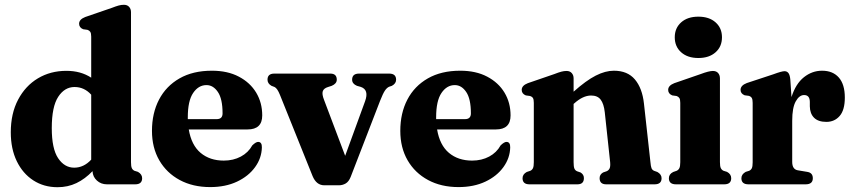

<svg xmlns="http://www.w3.org/2000/svg" viewBox="-20 -769 3553 801"><path d="M25 -217Q25 -295.5 55.5 -353.2Q86 -411 138.2 -442.2Q190.5 -473.5 257 -473.5Q317 -473.5 360.5 -445V-616Q360.5 -630.5 356.5 -636.2Q352.5 -642 345 -644.5L327 -647Q310 -654 310 -670Q310 -688 335.5 -698L446 -736Q464 -743 475 -746Q486 -749 497 -749Q511 -749 518.8 -740.2Q526.5 -731.5 526.5 -718V-92.5Q526.5 -75 530 -67.5Q533.5 -60 541 -56.5L555.5 -52Q573 -42 573 -25.5Q573 0 544 0H426Q401.5 0 384.2 -15.8Q367 -31.5 366 -55Q335 -22.5 299 -5.2Q263 12 220 12Q163 12 119 -16.5Q75 -45 50 -96.5Q25 -148 25 -217ZM196 -234.5Q196 -148.5 222.5 -109Q249 -69.5 289.5 -69.5Q329.5 -69.5 360.5 -103V-374Q331.5 -406 291 -406Q249.5 -406 222.8 -365Q196 -324 196 -234.5Z M1074 -287.5Q1074 -229 1013 -229H767.5Q778.5 -163.5 817 -131.2Q855.5 -99 913.5 -99Q953.5 -99 984.8 -115.8Q1016 -132.5 1032.5 -162.5Q1048 -177.5 1057.5 -177Q1073 -176.5 1072.5 -154Q1071.5 -109.5 1044.2 -71.8Q1017 -34 968.8 -11.2Q920.5 11.5 857 11.5Q784.5 11.5 729.8 -18Q675 -47.5 644.5 -100.2Q614 -153 614 -223Q614 -297 643.5 -353.5Q673 -410 729 -442Q785 -474 864 -474Q929.5 -474 976.5 -449.2Q1023.5 -424.5 1048.8 -382.5Q1074 -340.5 1074 -287.5ZM763.5 -280Q763.5 -275.5 763.5 -272H884Q908.5 -272 908.5 -296Q908.5 -356.5 889 -385.2Q869.5 -414 841.5 -414Q808 -414 785.8 -381.2Q763.5 -348.5 763.5 -280Z M1394 4H1333Q1300 4 1284 -34.5L1148 -373Q1137 -400.5 1125.5 -406L1112.5 -411Q1096 -420.5 1096 -436.5Q1096 -462 1124.5 -462H1358Q1385 -462 1385 -436.5Q1385 -420 1364 -411L1348.5 -406Q1330.5 -400.5 1326.5 -388.2Q1322.5 -376 1332 -352L1420 -119L1503 -346.5Q1520.5 -394.5 1485 -406.5L1469 -411Q1449 -419.5 1449 -436.5Q1449 -462 1478 -462H1603.5Q1632.5 -462 1632.5 -436.5Q1632.5 -420.5 1615 -411L1603 -407Q1593.5 -402.5 1585.5 -390.5Q1577.5 -378.5 1565.5 -348L1443 -31Q1435 -11 1422 -3.5Q1409 4 1394 4Z M2110 -287.5Q2110 -229 2049 -229H1803.5Q1814.5 -163.5 1853 -131.2Q1891.5 -99 1949.5 -99Q1989.5 -99 2020.8 -115.8Q2052 -132.5 2068.5 -162.5Q2084 -177.5 2093.5 -177Q2109 -176.5 2108.5 -154Q2107.5 -109.5 2080.2 -71.8Q2053 -34 2004.8 -11.2Q1956.5 11.5 1893 11.5Q1820.5 11.5 1765.8 -18Q1711 -47.5 1680.5 -100.2Q1650 -153 1650 -223Q1650 -297 1679.5 -353.5Q1709 -410 1765 -442Q1821 -474 1900 -474Q1965.5 -474 2012.5 -449.2Q2059.5 -424.5 2084.8 -382.5Q2110 -340.5 2110 -287.5ZM1799.5 -280Q1799.5 -275.5 1799.5 -272H1920Q1944.5 -272 1944.5 -296Q1944.5 -356.5 1925 -385.2Q1905.5 -414 1877.5 -414Q1844 -414 1821.8 -381.2Q1799.5 -348.5 1799.5 -280Z M2373 -442V-386.5Q2425 -433 2465.2 -453.5Q2505.5 -474 2541 -474Q2598 -474 2628.8 -437.5Q2659.5 -401 2666.5 -337L2693.5 -93Q2695 -75 2698 -67.5Q2701 -60 2708.5 -56.5L2722.5 -51.5Q2740 -41.5 2740 -25.5Q2740 0 2711 0H2509Q2481.5 0 2481.5 -26Q2481.5 -41 2496 -49.5L2510.5 -54.5Q2519 -58 2523 -66Q2527 -74 2525.5 -92L2503 -301Q2499 -336 2486 -353.2Q2473 -370.5 2446 -370.5Q2412 -370.5 2375.5 -337.5L2373 -335.5V-92.5Q2373 -74 2376.2 -66Q2379.5 -58 2387.5 -54.5L2402 -49.5Q2416 -41 2416 -26Q2416 0 2389 0H2189Q2160 0 2160 -25.5Q2160 -42 2177.5 -51.5L2192.5 -56.5Q2200 -60 2203.5 -67.5Q2207 -75 2207 -92.5V-340Q2207 -354.5 2203.2 -360.2Q2199.5 -366 2191.5 -368.5L2173.5 -371Q2156.5 -378 2156.5 -394Q2156.5 -412 2182 -422L2292.5 -460Q2310.5 -467 2321.8 -470Q2333 -473 2343.5 -473Q2357.5 -473 2365.2 -464.2Q2373 -455.5 2373 -442Z M2893.5 -527Q2848.5 -527 2821.8 -550.8Q2795 -574.5 2795 -613.5Q2795 -652 2821.8 -675.8Q2848.5 -699.5 2893.5 -699.5Q2938.5 -699.5 2965.2 -675.8Q2992 -652 2992 -613.5Q2992 -574.5 2965.2 -550.8Q2938.5 -527 2893.5 -527ZM2983.5 -442V-92.5Q2983.5 -75 2987.2 -67.5Q2991 -60 2998.5 -56.5L3013 -52Q3030.5 -42.5 3030.5 -25.5Q3030.5 0 3001.5 0H2800Q2770.5 0 2770.5 -25.5Q2770.5 -42.5 2788.5 -51.5L2803 -56.5Q2810.5 -60 2814.2 -67.5Q2818 -75 2818 -92.5V-340Q2818 -354.5 2814 -360.2Q2810 -366 2802.5 -368.5L2784.5 -371Q2767.5 -378 2767.5 -394Q2767.5 -412 2793 -422L2903 -460Q2937.5 -473 2954 -473Q2968.5 -473 2976 -464.2Q2983.5 -455.5 2983.5 -442Z M3277 -438.5 3282 -364Q3299.5 -419.5 3333.8 -446.8Q3368 -474 3409.5 -474Q3454.5 -474 3479.5 -445.5Q3504.5 -417 3504.5 -362Q3504.5 -310 3483 -285.2Q3461.5 -260.5 3427.5 -260.5Q3393.5 -260.5 3376.2 -277.8Q3359 -295 3358.5 -325.5V-344.5Q3358 -372.5 3334.5 -372.5Q3314.5 -372.5 3299.8 -346.2Q3285 -320 3285 -265V-93.5Q3285 -62.5 3308.5 -58.5L3347.5 -52Q3371 -48.5 3371 -25.5Q3371 0 3341 0H3102.5Q3073 0 3073 -25.5Q3073 -42 3091 -52L3105.5 -56.5Q3113 -60 3116.5 -67.2Q3120 -74.5 3120 -92V-340Q3120 -354.5 3116.2 -360.5Q3112.5 -366.5 3105 -369L3086.5 -371.5Q3069.5 -378.5 3069.5 -394Q3069.5 -412.5 3095.5 -422.5L3206 -459Q3241 -472 3253 -472Q3263 -472 3269 -464.5Q3275 -457 3277 -438.5Z"/></svg>

Font: Fraunces 72pt Soft
Style: Bold
Weight: 700
Version: Version 1.000;[b76b70a41]